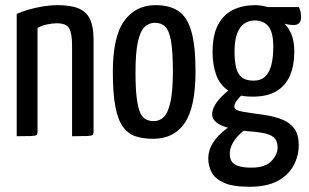

<svg xmlns="http://www.w3.org/2000/svg" viewBox="-20 -530 1201 747"><path d="M45 0V-475.9Q64.9 -485 91.7 -492.7Q118.5 -500.4 147.8 -505.2Q177.1 -510 203.5 -510Q256.3 -510 286.9 -496.7Q317.5 -483.5 330.7 -454.2Q344 -425 344 -376.4V-16.5Q344 -8.2 340.1 -4.9Q336.2 -1.6 318.8 -0.8Q301.5 0 260.4 0V-352.3Q260.4 -399.4 249.3 -419.4Q238.2 -439.4 200.6 -439.4Q184.3 -439.4 163.2 -435Q142.1 -430.6 126 -421.4V-16.5Q126 -8.2 122.4 -4.9Q118.8 -1.6 101.8 -0.8Q84.8 0 45 0Z M576 10Q538.1 10 508.6 0.7Q479.2 -8.6 459.1 -35.6Q439.1 -62.6 429.1 -114.1Q419 -165.6 419 -249.9Q419 -387.4 463.3 -448.7Q507.5 -510 585.4 -510Q638.3 -510 672.7 -488.1Q707 -466.3 723.8 -410.3Q740.7 -354.2 740.7 -252.5Q740.7 -112.8 698.7 -51.4Q656.6 10 576 10ZM578.3 -58.7Q600.3 -58.7 616.9 -74.5Q633.5 -90.3 643 -132.3Q652.6 -174.3 652.6 -252Q652.6 -331.8 645 -372.5Q637.4 -413.3 622 -427.3Q606.6 -441.3 582.5 -441.3Q560.2 -441.3 543.1 -425.6Q526 -409.9 516.6 -368Q507.2 -326.2 507.2 -248.1Q507.2 -186.6 512 -148.6Q516.7 -110.6 525.5 -91.4Q534.2 -72.2 547.9 -65.4Q561.5 -58.7 578.3 -58.7Z M950.6 196.7Q883.6 196.7 849 180.1Q814.3 163.5 802.3 138.3Q790.3 113.2 790.3 87.5Q790.3 53 810 23.5Q829.6 -6 860.3 -28.4Q891 -50.8 924.7 -61.4L954.8 -36.8Q935.7 -28.8 916.8 -11.9Q897.9 4.9 885.9 26Q873.9 47 873.9 68.7Q873.9 84.3 880.5 96.4Q887.1 108.6 905.7 115.4Q924.4 122.2 958.3 122.2Q1011.9 122.2 1036 96.6Q1060 71 1060 44.6Q1060 21.9 1050 9.3Q1040 -3.3 1015.3 -9.8Q990.6 -16.3 946.7 -19.3Q905.1 -23.4 872.8 -31.4Q840.6 -39.4 822.7 -53.2Q804.7 -67.1 805.4 -87.1Q806 -103.4 816.1 -120.9Q826.2 -138.4 844.7 -156.7Q863.2 -175 887.6 -191.8L938.1 -174.6Q932.1 -171.5 920.9 -160.8Q909.7 -150.2 900.6 -137.6Q891.6 -125 891.6 -114.3Q891.6 -100.9 925.5 -95.2Q959.5 -89.4 1009.6 -82.7Q1049.5 -76.8 1079 -64.6Q1108.5 -52.3 1125.4 -29.2Q1142.3 -6.1 1142.3 33.9Q1142.3 76.9 1122.1 114.2Q1101.9 151.5 1059.9 174.1Q1017.9 196.7 950.6 196.7ZM963 -154Q902.5 -154 868.5 -177.2Q834.5 -200.5 820.7 -239.8Q807 -279.2 807 -326.8Q807 -393.2 828.2 -433.4Q849.4 -473.5 887 -491.8Q924.7 -510 973.5 -510Q985.5 -510 1001.9 -507.2Q1018.3 -504.4 1032.3 -498.7L1048.7 -462.7Q1083.5 -448.9 1104.2 -415.9Q1125 -383 1125 -328.6Q1125 -276 1108.5 -236.9Q1092 -197.7 1056.5 -175.8Q1021 -154 963 -154ZM967.3 -216.2Q993.6 -216.2 1010.3 -230.9Q1027 -245.5 1035.2 -275.2Q1043.3 -304.8 1043.3 -348.1Q1043.3 -402.8 1025 -426.6Q1006.7 -450.4 970.3 -450.4Q948.8 -450.4 930.9 -438.6Q913 -426.7 902.8 -400.3Q892.5 -373.9 892.5 -329.4Q892.5 -294 898.3 -268.4Q904 -242.8 920.1 -229.5Q936.1 -216.2 967.3 -216.2ZM1123 -432.5Q1108 -432.5 1086.8 -437.5Q1065.6 -442.6 1044.8 -449.2Q1023.9 -455.9 1010.3 -460.9Q996.8 -465.9 996.8 -465.9L988.3 -502.4H1142.9Q1146.1 -496.6 1148.7 -487.1Q1151.3 -477.7 1151.3 -463.6Q1151.3 -447.3 1143.6 -439.9Q1135.9 -432.5 1123 -432.5Z"/></svg>

Font: Yanone Kaffeesatz ExtraLight
Style: Regular
Weight: 200
Designer: Yanone (Cyrillic: Daniel Pouzeot, Huerta Tipografica, and Cyreal)
Foundry: Yanone
Version: Version 2.003